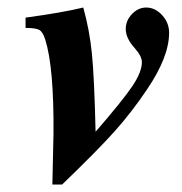

<svg xmlns="http://www.w3.org/2000/svg" viewBox="-20 -477 484 510"><path d="M47.9 -402.8V-430.2Q145.5 -443.4 201.2 -457Q217.8 -397.5 224.1 -334.7Q230.5 -272 233.9 -127Q306.6 -210.9 331.8 -248.5Q356.9 -286.1 356.9 -312Q356.9 -327.6 337.9 -349.1Q314 -375.5 314 -399.9Q314 -422.4 330.6 -439.7Q347.2 -457 368.2 -457Q392.1 -457 410.6 -436.8Q429.2 -416.5 429.2 -390.1Q429.2 -325.7 370.1 -238.8Q330.1 -179.2 284.7 -128.4Q239.3 -77.6 145 13.2H119.1L122.1 -122.1Q123.5 -297.9 100.1 -372.1Q93.8 -392.1 84.5 -397.5Q75.2 -402.8 47.9 -402.8Z"/></svg>

Font: Accordance
Style: Bold-Italic
Weight: 700
Italic angle: -11°
Version: Version 1.2 (build January 31, 2020) Miklal Software Solutio